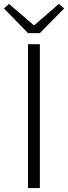

<svg xmlns="http://www.w3.org/2000/svg" viewBox="-36 -953 345 973"><path d="M106 0V-729H166V0ZM106 -785.2 -16.1 -910.2 9.8 -933.1 133.8 -826.2H139.2L262.2 -933.1L289.1 -910.2L166 -785.2Z"/></svg>

Font: Source Han Sans CN Light
Style: Regular
Weight: 300
Designer: Ryoko NISHIZUKA  (kana, bopomofo & ideographs); Paul D. Hunt (Latin, Greek & Cyrillic); Sandoll Communications , Soo-you
Foundry: Adobe
Version: Version 2.000;hotconv 1.0.107;makeotfexe 2.5.65593